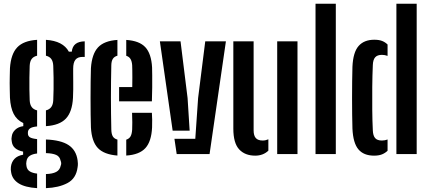

<svg xmlns="http://www.w3.org/2000/svg" viewBox="-20 -820 2286 1022"><path d="M177.5 181.5Q113 177.5 79.2 156Q45.5 134.5 39.5 98.5Q38 91 37.5 83.5Q37 76 38 68.5Q41 43 56.8 26Q72.5 9 103 3.5V-13Q47 -24 42.5 -68Q41 -77 41 -81Q41 -85 42.5 -93Q44.5 -113.5 61 -129.2Q77.5 -145 104 -148.5V-165Q69.5 -181 52.8 -213.8Q36 -246.5 33 -299.5Q32.5 -323 32 -341.8Q31.5 -360.5 31.5 -378.2Q31.5 -396 32 -415Q32.5 -434 33 -457Q38 -532.5 71.8 -568Q105.5 -603.5 177.5 -608V-523.5Q158 -519 148.5 -506Q139 -493 138 -469.5Q137 -438 136.5 -406.5Q136 -375 136.5 -344.8Q137 -314.5 138 -287Q139 -263.5 148.8 -250.2Q158.5 -237 177.5 -232.5V-147Q151 -144.5 139.8 -136.5Q128.5 -128.5 128.5 -114.5Q128.5 -113.5 128.5 -112.5Q128.5 -111.5 128.5 -110Q128.5 -96 139.2 -89.2Q150 -82.5 177.5 -79.5V-3Q154 -0.5 139 9Q124 18.5 121 38Q119.5 44.5 119.5 51Q119.5 57.5 121 64.5Q124 83.5 139 92.5Q154 101.5 177.5 104ZM224.5 181.5V106.5Q259.5 105.5 279 95.2Q298.5 85 303 62.5Q306 55.5 305.8 48.8Q305.5 42 302.5 35Q298 13 278.8 4.5Q259.5 -4 224.5 -5V-77.5Q304 -74.5 344.8 -47.8Q385.5 -21 393 33Q394 40 394.5 49.5Q395 59 393 70.5Q385.5 130 339 154.5Q292.5 179 224.5 181.5ZM224.5 -148.5V-232.5Q243 -237 252.8 -250.2Q262.5 -263.5 263.5 -287Q265 -314.5 265.2 -344.8Q265.5 -375 265.2 -406.5Q265 -438 263.5 -469.5Q262.5 -493 253 -506Q243.5 -519 224.5 -523.5V-608Q315.5 -602 346.5 -545H362Q365 -572.5 382.2 -586Q399.5 -599.5 431 -600V-517H418.5Q393.5 -517 381.5 -502Q369.5 -487 369.5 -454.5V-427.5Q369.5 -403 369.8 -383.2Q370 -363.5 369.8 -343.8Q369.5 -324 368.5 -299.5Q364.5 -224.5 330.8 -188.8Q297 -153 224.5 -148.5Z M464 -141.5Q463 -170 462.5 -211.2Q462 -252.5 462 -297.8Q462 -343 462.5 -385Q463 -427 464 -457Q469 -532.5 501.8 -567.8Q534.5 -603 605 -607.5V-523.5Q588.5 -519 580.8 -507Q573 -495 572.5 -473Q571.5 -428.5 571 -386Q570.5 -343.5 570.5 -301.5Q570.5 -259.5 571 -217.2Q571.5 -175 572.5 -130.5Q573 -106.5 580.5 -94Q588 -81.5 605 -77V8Q533.5 2.5 500.8 -32.2Q468 -67 464 -141.5ZM652 8V-76.5Q667.5 -81.5 674.8 -94Q682 -106.5 683.5 -130.5Q684.5 -146 684.2 -168.8Q684 -191.5 683 -219.5H788.5Q789.5 -205.5 790 -182.5Q790.5 -159.5 789.5 -141.5Q786 -67 754 -31.8Q722 3.5 652 8ZM614 -280.5V-356.5H684Q684.5 -383.5 684.5 -406.8Q684.5 -430 684.2 -447.2Q684 -464.5 683.5 -473Q682 -494 674.5 -506.2Q667 -518.5 652 -523V-607.5Q722 -603 753.8 -568.5Q785.5 -534 789.5 -461Q790 -448 790.2 -419.2Q790.5 -390.5 790.2 -354Q790 -317.5 788.5 -280.5Z M831 -600H941L978.5 -298L989.5 -124.5H899ZM908.5 -81H1019.5L1034.5 -298L1072.5 -600H1182.5L1095.5 0H920.5Z M1222 -135.5V-600H1330V-126.5Q1330 -98 1341.8 -85Q1353.5 -72 1378.5 -72Q1393.5 -72 1408.5 -78.5V-18Q1380.5 8.5 1338.5 8.5Q1284 8.5 1253 -25Q1222 -58.5 1222 -135.5ZM1455.5 0V-600H1563.5V0Z M1659.5 0V-800H1767.5V0Z M1856 -135.5Q1855 -168.5 1854.5 -210.8Q1854 -253 1854 -298Q1854 -343 1854.5 -386Q1855 -429 1856 -464.5Q1859.5 -542 1888.8 -575.2Q1918 -608.5 1972.5 -608.5Q1997.5 -608.5 2014 -602Q2030.5 -595.5 2043 -583V-522.5Q2028.5 -528 2013 -528Q1988.5 -528 1977 -515Q1965.5 -502 1964.5 -473.5Q1962 -417.5 1961.5 -356Q1961 -294.5 1961.5 -235.2Q1962 -176 1964.5 -126.5Q1965.5 -98 1976.8 -85Q1988 -72 2013 -72Q2028.5 -72 2043 -77.5V-17.5Q2030 -5 2013 1.8Q1996 8.5 1971 8.5Q1916 8.5 1887.8 -25Q1859.5 -58.5 1856 -135.5ZM2090 0V-800H2198V0Z"/></svg>

Font: Big Shoulders Stencil Display Thin
Style: Bold
Weight: 700
Version: Version 2.001